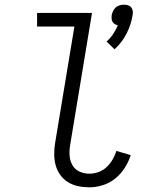

<svg xmlns="http://www.w3.org/2000/svg" viewBox="-20 -790 640 818"><path d="M468 -580 434 -613Q450 -627 462 -645Q474 -663 482 -682Q475 -684 469 -687.5Q463 -691 459.5 -697Q456 -703 455.5 -710.5Q455 -718 456 -726Q458 -735 462 -743.5Q466 -752 473.5 -758.5Q481 -765 490 -767.5Q499 -770 508 -770Q517 -770 525.5 -767.5Q534 -765 539 -758.5Q544 -752 545.5 -743.5Q547 -735 545 -726Q539 -686 519.5 -647.5Q500 -609 468 -580ZM361 8Q336 8 312.5 3Q289 -2 269.5 -14Q250 -26 236.5 -45Q223 -64 217 -86.5Q211 -109 211 -133.5Q211 -158 215 -182L297 -677H138V-735H372L279 -173Q275 -150 276.5 -127.5Q278 -105 288.5 -86.5Q299 -68 318.5 -59Q338 -50 361 -50Q380 -50 399.5 -57Q419 -64 434 -78Q449 -92 459.5 -110Q470 -128 476 -147L537 -129Q528 -101 511.5 -75Q495 -49 471 -29.5Q447 -10 418 -1Q389 8 361 8Z"/></svg>

Font: Iosevka Curly Light Extended
Style: Italic
Weight: 300
Width: 7
Italic angle: -9°
Monospace: yes
Designer: Belleve Invis
Foundry: Belleve Invis
Version: Version 11.1.0; ttfautohint (v1.8.3)